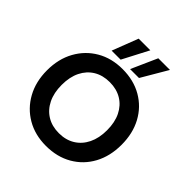

<svg xmlns="http://www.w3.org/2000/svg" viewBox="-246 -1099 1280 1280"><g transform="rotate(45 393.5 -459.5)"><path d="M393 12Q290 12 211 -34Q132 -80 87 -161.5Q42 -243 42 -350Q42 -457 87 -538.5Q132 -620 211 -666Q290 -712 393 -712Q498 -712 577.5 -666Q657 -620 701 -538.5Q745 -457 745 -350Q745 -243 701 -161.5Q657 -80 577.5 -34Q498 12 393 12ZM394 -109Q459 -109 507 -138.5Q555 -168 581.5 -222Q608 -276 608 -350Q608 -425 581.5 -478.5Q555 -532 507 -561Q459 -590 394 -590Q329 -590 281 -561Q233 -532 206.5 -478.5Q180 -425 180 -350Q180 -276 206.5 -222Q233 -168 281 -138.5Q329 -109 394 -109ZM428 -747 510 -931H620L512 -747ZM254 -747 325 -931H435L339 -747Z"/></g></svg>

Font: DM Sans 28pt
Style: Bold
Weight: 700
Version: Version 4.004;gftools[0.9.30]